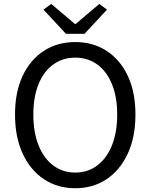

<svg xmlns="http://www.w3.org/2000/svg" viewBox="-20 -965 782 998"><path d="M371 13.4Q279.2 13.4 208.6 -33.4Q138 -80.2 98 -166.2Q58.1 -252.2 58.1 -369.3Q58.1 -487 98 -571.3Q138 -655.6 208.6 -701Q279.2 -746.4 371 -746.4Q463.3 -746.4 533.7 -700.8Q604.1 -655.2 644 -571.1Q684 -487 684 -369.3Q684 -252.2 644 -166.2Q604.1 -80.2 533.7 -33.4Q463.3 13.4 371 13.4ZM371 -68Q437.1 -68 486 -105.3Q535 -142.5 562.1 -210.1Q589.2 -277.8 589.2 -369.3Q589.2 -460.8 562.1 -527.3Q535 -593.7 486 -629.5Q437.1 -665.4 371 -665.4Q305.6 -665.4 256.3 -629.5Q207.1 -593.7 180.2 -527.3Q153.3 -460.8 153.3 -369.3Q153.3 -277.8 180.2 -210.1Q207.1 -142.5 256.3 -105.3Q305.6 -68 371 -68ZM322.8 -789.2 206 -915 246.4 -944.5 369 -840.7H373.7L496.3 -944.5L536.1 -915L419.2 -789.2Z"/></svg>

Font: Noto Sans HK Thin
Style: Regular
Weight: 100
Designer: Ryoko NISHIZUKA 西塚涼子 (kana, bopomofo & ideographs); Paul D. Hunt (Latin, Greek & Cyrillic); Sandoll Communications 산돌커뮤니
Foundry: Adobe
Version: Version 2.004-H2;hotconv 1.0.118;makeotfexe 2.5.65603